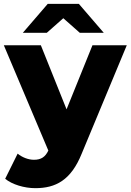

<svg xmlns="http://www.w3.org/2000/svg" viewBox="-31 -778 681 1001"><path d="M-11 -542 221 7C205 40 184 55 146 55C116 55 84 42 61 23L-4 154C32 184 96 203 153 203C259 203 339 162 395 23L630 -542H451L316 -208L182 -542ZM299 -683 385 -607H510L380 -758H218L88 -607H213Z"/></svg>

Font: Montserrat-Alt1 ExtBd
Style: Regular
Weight: 800
Designer: Differentunic
Foundry: Differentunic
Version: Version 7.222